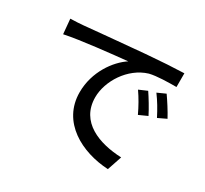

<svg xmlns="http://www.w3.org/2000/svg" viewBox="-154 -958 1307 1224"><g transform="rotate(30 500.0 -345.5)"><path d="M75 -670 85 -561C197 -585 430 -609 531 -619C450 -566 361 -445 361 -294C361 -74 566 31 762 41L798 -66C633 -73 463 -134 463 -316C463 -434 551 -577 684 -617C736 -630 823 -631 879 -631V-732C810 -730 710 -724 603 -715C419 -699 241 -682 168 -675C148 -673 113 -671 75 -670ZM735 -520 675 -494C705 -451 731 -405 755 -354L817 -382C796 -424 759 -485 735 -520ZM846 -563 786 -536C818 -493 844 -449 870 -398L931 -427C909 -469 870 -529 846 -563Z"/></g></svg>

Font: Noto Sans CJK HK Medium
Style: Regular
Weight: 500
Designer: Ryoko NISHIZUKA 西塚涼子 (kana, bopomofo & ideographs); Paul D. Hunt (Latin, Greek & Cyrillic); Sandoll Communications 산돌커뮤니
Foundry: Adobe
Version: Version 2.004;hotconv 1.0.118;makeotfexe 2.5.65603